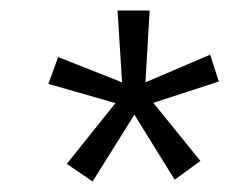

<svg xmlns="http://www.w3.org/2000/svg" viewBox="-20 -743 436 365"><path d="M156 -398 107 -431.5 199.5 -547 72 -583.5 90.5 -634.5 212 -586.5 203.5 -723H264.5L256.5 -586.5L379.5 -639L396 -588L271.5 -547.5L361 -437L312 -401.5L235.5 -525Z"/></svg>

Font: Public Sans Light
Style: Italic
Weight: 300
Italic angle: -8°
Designer: The Public Sans project authors (U.S. Web Design System). Libre Franklin designed by Pablo Impallari and Rodrigo Fuenzal
Version: Version 1.007; ttfautohint (v1.8.1) -l 8 -r 50 -G 200 -x 14 